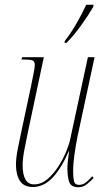

<svg xmlns="http://www.w3.org/2000/svg" viewBox="-20 -776 439 806"><path d="M309 10Q279 10 271 -11Q263 -32 263 -69Q263 -81 264.5 -96Q266 -111 270 -142H269Q237 -68 200 -29.5Q163 9 118 9Q80 9 63.5 -17Q47 -43 47 -85Q47 -114 55.5 -155.5Q64 -197 71 -230L110 -413Q115 -439 120.5 -465.5Q126 -492 126 -502Q126 -518 117.5 -522Q109 -526 83 -526H70L73 -536H164L99 -230Q92 -196 83.5 -153.5Q75 -111 75 -83Q75 -2 123 -2Q153 -2 178.5 -23.5Q204 -45 224.5 -76.5Q245 -108 258 -140Q271 -172 275 -193L349 -536H377L305 -201Q298 -166 292.5 -127Q287 -88 287 -57Q287 -32 290.5 -16Q294 0 312 0Q328 0 341 -10.5Q354 -21 367 -36L373 -29Q360 -15 344.5 -2.5Q329 10 309 10ZM252 -604Q277 -636 300 -675.5Q323 -715 342 -756H372V-748Q353 -715 322 -671.5Q291 -628 259 -596H251Z"/></svg>

Font: Noto Serif Display ExtraCondensed Thin
Style: Italic
Weight: 100
Width: 2
Italic angle: -12°
Designer: Monotype Design Team
Foundry: Monotype Imaging Inc.
Version: Version 2.009